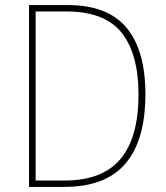

<svg xmlns="http://www.w3.org/2000/svg" viewBox="-20 -734 651 754"><path d="M551 -364Q551 -184 473 -92Q395 0 232 0H94V-714H247Q403 -714 477 -625Q551 -536 551 -364ZM524 -363Q524 -521 458 -605Q392 -689 240 -689H120V-25H233Q382 -25 453 -109.5Q524 -194 524 -363Z"/></svg>

Font: Noto Sans Lao Looped SemiCondensed Thin
Style: Regular
Weight: 100
Width: 4
Designer: Mark Frömberg, Ben Mitchell
Foundry: The Fontpad Ltd
Version: Version 1.002; ttfautohint (v1.8.4.7-5d5b)